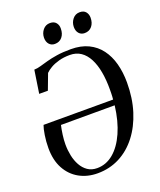

<svg xmlns="http://www.w3.org/2000/svg" viewBox="-170 -1048 968 1163"><g transform="rotate(-20 314.0 -467.0)"><path d="M86.5 -563 109 -711Q129 -711.5 151.2 -718Q173.5 -724.5 201.5 -732.2Q229.5 -740 267.8 -746Q306 -752 358.5 -752Q423.5 -752 471 -729Q518.5 -706 549.2 -664.8Q580 -623.5 595 -567.8Q610 -512 610 -446.5Q610 -346 583.8 -262.5Q557.5 -179 510 -117.5Q462.5 -56 398 -22.8Q333.5 10.5 256 10.5Q190.5 10.5 138.5 -18.2Q86.5 -47 56.5 -101.8Q26.5 -156.5 26.5 -234.5Q26.5 -277.5 32.8 -317Q39 -356.5 47 -377.5H495.5Q496.5 -387 497 -397.2Q497.5 -407.5 497.8 -418.5Q498 -429.5 498 -440.5Q498.5 -502.5 489.2 -554Q480 -605.5 460.5 -643Q441 -680.5 411.2 -700.8Q381.5 -721 340.5 -721Q301.5 -721 269.8 -712.2Q238 -703.5 215.5 -690.2Q193 -677 180.5 -664L142.5 -563ZM492.5 -341.5 146 -341Q140 -315 135.5 -282Q131 -249 131 -220.5Q131 -184 138.2 -148.5Q145.5 -113 161.5 -84Q177.5 -55 202.8 -37.5Q228 -20 264 -20Q321.5 -20 368.8 -59.2Q416 -98.5 448.2 -170.8Q480.5 -243 492.5 -341.5ZM280 -814.5Q257.5 -814.5 243.8 -830Q230 -845.5 230 -872Q230.5 -901 248.2 -922.5Q266 -944 294 -944Q319.5 -944 332.5 -928.5Q345.5 -913 345 -890.5Q345 -857 327.5 -835.8Q310 -814.5 280 -814.5ZM472 -814.5Q449.5 -814.5 435.8 -830Q422 -845.5 422 -872Q422.5 -901 440 -922.5Q457.5 -944 485.5 -944Q511.5 -944 524.2 -928.5Q537 -913 537 -890.5Q537 -857 519.5 -835.8Q502 -814.5 472 -814.5Z"/></g></svg>

Font: Merriweather 120pt
Style: Italic
Weight: 400
Italic angle: -7.8°
Version: Version 2.101